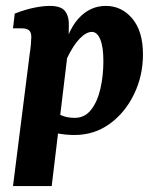

<svg xmlns="http://www.w3.org/2000/svg" viewBox="-20 -450 529 650"><path d="M232 7Q200 7 169 0.5Q138 -6 115 -14L151 -79Q170 -67 189 -59Q208 -51 233 -51Q267 -51 288.5 -78.5Q310 -106 320 -150Q330 -194 330 -243Q330 -291 319.5 -316.5Q309 -342 291 -342Q272 -342 250 -319.5Q228 -297 206 -251L191 -258Q206 -343 245 -386.5Q284 -430 338 -430Q392 -430 428 -387Q464 -344 464 -266Q464 -193 433.5 -130.5Q403 -68 351 -30.5Q299 7 232 7ZM24 180 81 -271Q83 -282 84.5 -299.5Q86 -317 86 -325Q86 -341 78 -347.5Q70 -354 54 -354H24L30 -404Q66 -418 96 -424Q126 -430 149 -430Q187 -430 200.5 -412Q214 -394 213 -364L212 -294L155 180Z"/></svg>

Font: Rasa
Style: Italic
Weight: 400
Italic angle: -7.10001°
Designer: Anna Giedrys (Yrsa+Rasa design), David Brezina (Yrsa art-direction, Rasa art-direction, design)
Foundry: Rosetta Type Foundry
Version: Version 2.004